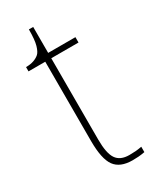

<svg xmlns="http://www.w3.org/2000/svg" viewBox="-175 -711 636 775"><g transform="rotate(-30 143.0 -323.5)"><path d="M202 10Q144 10 119.5 -24Q95 -58 95 -141V-511H17V-531Q38 -531 53.5 -536.5Q69 -542 79 -551Q89 -560 96 -584Q103 -608 103 -657H123V-536H250V-511H123V-132Q123 -68 141 -41.5Q159 -15 201 -15Q218 -15 230.5 -16Q243 -17 259 -20V5Q243 8 229.5 9Q216 10 202 10Z"/></g></svg>

Font: Noto Serif Gujarati Thin
Style: Regular
Weight: 250
Version: Version 2.102